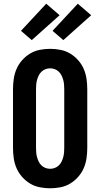

<svg xmlns="http://www.w3.org/2000/svg" viewBox="-20 -1006 540 1034"><path d="M250 8Q222 8 194 2.5Q166 -3 142 -17.5Q118 -32 99 -53.5Q80 -75 69 -100.5Q58 -126 54 -154Q50 -182 50 -210V-525Q50 -553 54 -581Q58 -609 69 -634.5Q80 -660 99 -681.5Q118 -703 142 -717.5Q166 -732 194 -737.5Q222 -743 250 -743Q278 -743 306 -737.5Q334 -732 358 -717.5Q382 -703 401 -681.5Q420 -660 431 -634.5Q442 -609 446 -581Q450 -553 450 -525V-210Q450 -182 446 -154Q442 -126 431 -100.5Q420 -75 401 -53.5Q382 -32 358 -17.5Q334 -3 306 2.5Q278 8 250 8ZM250 -97Q263 -97 275 -101.5Q287 -106 296.5 -115Q306 -124 311.5 -135.5Q317 -147 320.5 -159.5Q324 -172 325 -185Q326 -198 326 -210V-525Q326 -537 325 -550Q324 -563 320.5 -575.5Q317 -588 311.5 -599.5Q306 -611 296.5 -620Q287 -629 275 -633.5Q263 -638 250 -638Q237 -638 225 -633.5Q213 -629 203.5 -620Q194 -611 188.5 -599.5Q183 -588 179.5 -575.5Q176 -563 175 -550Q174 -537 174 -525V-210Q174 -198 175 -185Q176 -172 179.5 -159.5Q183 -147 188.5 -135.5Q194 -124 203.5 -115Q213 -106 225 -101.5Q237 -97 250 -97ZM321 -790 263 -840 399 -986 471 -924ZM151 -790 93 -840 229 -986 301 -924Z"/></svg>

Font: Iosevka SS04 Extrabold
Style: Regular
Weight: 800
Monospace: yes
Designer: Belleve Invis
Foundry: Belleve Invis
Version: Version 19.0.0; ttfautohint (v1.8.4)